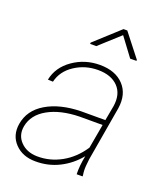

<svg xmlns="http://www.w3.org/2000/svg" viewBox="-138 -832 794 933"><g transform="rotate(20 258.5 -366.0)"><path d="M451.2 -622.1 450.7 -617.2 418.5 -616.7 347.2 -712.4 242.7 -617.7H210.9L211.4 -624.5L338.9 -740.7H358.4ZM366.2 0Q364.7 -43 375.5 -96.7Q334.5 -46.4 278.1 -18.1Q221.7 10.3 155.8 9.8Q89.4 9.8 49.8 -31.2Q10.3 -72.3 20 -133.8Q32.2 -208.5 102.8 -250.5Q173.3 -292.5 281.7 -294.9H407.2L421.4 -372.1Q431.6 -437 395.5 -474.4Q359.4 -511.7 291.5 -511.7Q225.1 -511.7 171.4 -476.3Q117.7 -440.9 104 -383.3L77.6 -384.3Q91.3 -452.1 152.8 -495.1Q214.4 -538.1 291.5 -538.1Q372.1 -538.1 415 -492.4Q458 -446.8 446.8 -371.1L398.4 -88.9L395 -55.7Q392.6 -29.8 397 -4.4L396.5 0ZM155.3 -16.1Q220.7 -15.1 279.8 -47.6Q338.9 -80.1 380.4 -142.6L402.8 -268.1H284.7Q186 -266.1 121.8 -230.2Q57.6 -194.3 45.9 -131.8Q37.1 -83.5 69.1 -50.3Q101.1 -17.1 155.3 -16.1Z"/></g></svg>

Font: TypoPRO Roboto
Style: Italic
Weight: 250
Italic angle: -12°
Designer: Google
Version: Version 2.136; 2016